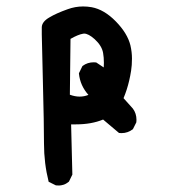

<svg xmlns="http://www.w3.org/2000/svg" viewBox="-20 -444 540 601"><path d="M110.8 -359.4Q111.8 -376.5 134.8 -389.6Q155.8 -402.3 191.4 -415Q215.3 -423.8 240.2 -423.8Q253.4 -423.8 267.1 -421.4Q306.2 -414.1 342.5 -377Q378.9 -339.8 388.2 -302.2Q393.1 -281.2 393.1 -260.5Q393.1 -239.7 390.4 -222.7Q387.7 -205.6 384.3 -191.4Q377.9 -163.6 366.7 -136.7L396 -104Q407.2 -88.9 407.2 -68.8Q407.2 -65.4 406.7 -61L396 -39.6Q379.9 -27.3 360.4 -27.3Q357.4 -27.3 352.5 -27.8L302.7 -69.8Q266.1 -54.7 217.8 -54.7Q210.4 -54.7 202.6 -54.7L206.5 102.5L195.8 124.5Q187 131.8 178.7 134.3Q170.4 136.7 164.8 136.7Q159.2 136.7 154.8 136.2L132.3 125Q117.7 66.9 117.7 5.1Q117.7 -56.6 114.3 -186.5Q110.8 -316.4 110.8 -336.2Q110.8 -356 110.8 -359.4ZM198.7 -147.5Q214.8 -141.6 229.2 -141.6Q243.7 -141.6 256.8 -147Q231 -175.8 227.1 -213.4V-214.8L237.8 -236.8L238.8 -237.8Q253.9 -249 273.4 -249Q276.4 -249 281.2 -248.5L304.7 -232.9Q305.2 -240.7 305.2 -247.6Q305.2 -264.2 302.7 -278.3Q298.8 -300.8 276.4 -321.3Q256.8 -338.9 243.2 -338.9Q241.2 -338.9 239.7 -338.4Q224.6 -335.9 200.7 -322.3Z"/></svg>

Font: Bakudai
Style: Medium
Weight: 500
Version: Version 1.48